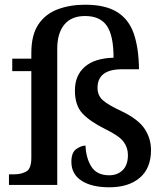

<svg xmlns="http://www.w3.org/2000/svg" viewBox="-20 -785 703 815"><path d="M444 10Q369 10 326 -18Q283 -46 283 -98Q283 -138 304 -152.5Q325 -167 343 -167Q345 -114 368 -77.5Q391 -41 444 -41Q478 -41 500.5 -62.5Q523 -84 523 -127Q523 -159 504 -184Q485 -209 425 -238Q361 -270 329.5 -304Q298 -338 298 -401Q298 -465 340 -501.5Q382 -538 462 -540Q462 -634 433.5 -675.5Q405 -717 341 -717Q283 -717 253 -680.5Q223 -644 223 -578V0H18V-45H40Q70 -45 91.5 -57Q113 -69 113 -115V-483H32V-536H113V-560Q113 -637 143 -681.5Q173 -726 225 -745.5Q277 -765 341 -765Q427 -765 477 -734Q527 -703 548 -642Q569 -581 570 -491H498Q394 -491 394 -412Q394 -380 416 -360Q438 -340 496 -313Q567 -279 594 -238Q621 -197 621 -148Q621 -71 573.5 -30.5Q526 10 444 10Z"/></svg>

Font: Noto Serif Lao Medium
Style: Regular
Weight: 500
Designer: Monotype Design Team
Foundry: Monotype Imaging Inc.
Version: Version 2.003; ttfautohint (v1.8.4.7-5d5b)